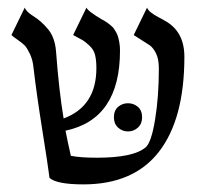

<svg xmlns="http://www.w3.org/2000/svg" viewBox="-20 -476 554 504"><path d="M412 -422Q464 -394 464 -327Q464 -164 397.5 -78Q331 8 199 8Q129 8 110 -9Q106 -41 91 -135Q76 -229 68 -298Q66 -319 58.5 -334.5Q51 -350 45.5 -356Q40 -362 27 -371Q14 -380 10 -384L45 -456Q49 -445 68.5 -433Q88 -421 106 -399.5Q124 -378 127 -342Q135 -236 147 -165Q233 -197 233 -297Q233 -318 229.5 -332Q226 -346 214.5 -356.5Q203 -367 197 -370.5Q191 -374 172 -384L207 -456Q210 -447 249 -424Q250 -424 255.5 -420.5Q261 -417 263 -415.5Q265 -414 270.5 -409.5Q276 -405 278.5 -401.5Q281 -398 284.5 -392Q288 -386 290 -379Q292 -372 293.5 -363Q295 -354 295 -343Q295 -163 152 -133Q156 -111 166 -67Q191 -62 234 -62Q330 -62 362 -89Q377 -101 387 -161.5Q397 -222 397 -296Q397 -321 389.5 -336Q382 -351 372.5 -357.5Q363 -364 331 -384L366 -456Q368 -450 376 -443.5Q384 -437 397.5 -430Q411 -423 412 -422ZM279 -168Q279 -186 290 -195.5Q301 -205 316 -205Q331 -205 342 -195.5Q353 -186 353 -168Q353 -151 342 -141Q331 -131 316 -131Q301 -131 290 -141Q279 -151 279 -168Z"/></svg>

Font: Bellefair
Style: Regular
Weight: 400
Designer: Nick Shinn, Liron Lavi Turkenic
Foundry: Shinntype
Version: Version 1.003;PS 001.003;hotconv 1.0.88;makeotf.lib2.5.64775